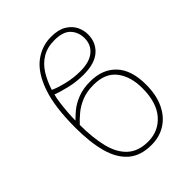

<svg xmlns="http://www.w3.org/2000/svg" viewBox="-219 -882 1008 1008"><g transform="rotate(-45 285.5 -377.5)"><path d="M310 10Q229 10 181 -32Q133 -74 112 -151.5Q91 -229 91 -337Q91 -492 124 -586Q157 -680 213 -722.5Q269 -765 338 -765Q392 -765 424 -745.5Q456 -726 470.5 -697Q485 -668 485 -637Q485 -577 443.5 -540Q402 -503 319 -503Q264 -503 215 -515Q166 -527 137 -538Q131 -518 127 -487Q123 -456 120.5 -423Q118 -390 118 -363Q134 -380 160 -401.5Q186 -423 225.5 -438.5Q265 -454 318 -454Q409 -454 461.5 -398.5Q514 -343 514 -235Q514 -158 488 -103Q462 -48 416 -19Q370 10 310 10ZM319 -528Q387 -528 422.5 -557Q458 -586 458 -635Q458 -680 430 -710Q402 -740 338 -740Q285 -740 247 -717Q209 -694 184.5 -654.5Q160 -615 144 -565Q171 -552 220 -540Q269 -528 319 -528ZM310 -15Q388 -15 437.5 -72Q487 -129 487 -235Q487 -322 445.5 -375.5Q404 -429 318 -429Q267 -429 229.5 -413.5Q192 -398 165 -375.5Q138 -353 118 -331Q118 -235 135.5 -164Q153 -93 195.5 -54Q238 -15 310 -15Z"/></g></svg>

Font: Noto Sans Thin
Style: Regular
Weight: 100
Designer: Monotype Design Team
Foundry: Monotype Imaging Inc.
Version: Version 2.007